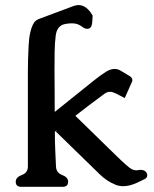

<svg xmlns="http://www.w3.org/2000/svg" viewBox="-20 -720 602 750"><path d="M194.3 -205.1Q194.3 -168 195.8 -133.1Q197.3 -98.1 198.7 -69.8Q199.7 -44.9 222.9 -36.4Q246.1 -27.8 246.1 -9.8Q246.1 9.8 224.1 9.8H63.5Q41.5 9.8 41.5 -9.8Q41.5 -27.8 65.2 -36.4Q88.9 -44.9 88.9 -69.3V-444.3Q88.9 -482.4 91.8 -542Q94.7 -601.6 112.3 -630.4Q118.2 -641.1 136.2 -647.5L269.5 -697.3Q278.8 -700.2 286.6 -700.2Q318.4 -700.2 341.8 -659.2Q341.3 -629.4 337.4 -619.1Q333.5 -607.4 320.3 -607.4Q310.5 -607.4 297.9 -617.7Q282.2 -628.9 261.2 -628.9H259.3Q234.9 -627.9 223.6 -623Q201.7 -612.3 197.8 -582Q193.8 -551.8 193.4 -517.6Q192.9 -481.4 192.9 -444.8Q192.9 -408.7 193.4 -372.1Q193.4 -343.3 193.6 -314.9Q193.8 -286.6 193.8 -282.7L343.3 -402.8Q373 -426.8 396 -440.9Q412.1 -450.7 427.7 -450.7Q439.9 -450.7 450.7 -444.3L487.3 -422.4Q497.1 -415.5 497.1 -406.7Q497.1 -402.3 494.6 -398.4L467.3 -336.9L431.2 -355.5Q419.4 -361.3 409.7 -361.3Q397.9 -361.3 387.7 -353.5Q322.8 -305.7 274.4 -267.6L432.6 -113.3Q481.9 -64.9 495.6 -58.6Q503.9 -54.7 512.2 -54.7Q515.6 -54.7 518.6 -55.2Q523.9 -56.6 529.3 -56.6Q546.9 -56.6 553.7 -43Q555.2 -39.1 555.2 -35.2Q555.2 -25.4 544.4 -20L513.7 -5.4Q485.4 7.3 461.4 7.3Q444.3 7.3 429.7 1Q396.5 -12.7 369.6 -39.1L198.2 -206.1Q202.6 -210.4 202.6 -210.9Q202.1 -210.9 200.7 -210Q195.8 -206.1 194.3 -205.1Z"/></svg>

Font: Caudex
Style: Bold
Weight: 700
Version: Version 1.01